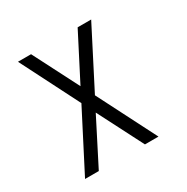

<svg xmlns="http://www.w3.org/2000/svg" viewBox="-129 -583 744 762"><g transform="rotate(-30 243.0 -202.0)"><path d="M324 -470H386L248.5 -202L385 66H323L217 -141L111.5 66H48.5L186.5 -202L50.5 -470H110.5L217 -262Z"/></g></svg>

Font: 3270 Nerd Font Mono SemCond
Style: Regular
Weight: 400
Monospace: yes
Version: Version 3.0.1;Nerd Fonts 3.1.1